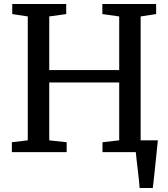

<svg xmlns="http://www.w3.org/2000/svg" viewBox="-20 -763 845 963"><path d="M680.2 180Q678.9 159.8 676.4 136.2Q673.9 112.6 671 88.3Q668 64 665.4 41.3Q662.7 18.6 661.1 0L615.3 -59.2H771.8Q769.8 -39.2 767.2 -15.1Q764.7 9 762.1 35Q759.5 61 756.7 86.8Q753.9 112.7 751.4 136.6Q748.8 160.5 746.4 180ZM119.3 -59.1V-680.6L41.4 -692.4V-743H312.1V-692.4L227 -680.6V-411.6H577.9V-680.5L493.4 -692.4V-743H763.1V-692.4L685.4 -680.6V-59.1L765.2 -49.6V0H494.1V-49.6L577.9 -59.2V-349.5H227V-59.1L314.4 -49.6V0H39.5V-49.6Z"/></svg>

Font: Merriweather Light
Style: Regular
Weight: 300
Designer: Eben Sorkin
Foundry: Eben Sorkin
Version: Version 2.100